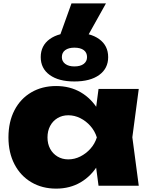

<svg xmlns="http://www.w3.org/2000/svg" viewBox="-20 -1099 879 1136"><path d="M403 -1079H607L498 -884H333ZM563 0 536 -204 564 -286 536 -367 563 -573H801L763 -287L801 0ZM614 -286Q602 -195 561.5 -126.5Q521 -58 457.5 -20.5Q394 17 312 17Q229 17 165 -21Q101 -59 65.5 -127.5Q30 -196 30 -286Q30 -378 65.5 -446.5Q101 -515 165 -552.5Q229 -590 312 -590Q394 -590 457.5 -553Q521 -516 562 -447.5Q603 -379 614 -286ZM261 -286Q261 -248 276.5 -219Q292 -190 320 -173Q348 -156 384 -156Q421 -156 455 -173Q489 -190 515 -219Q541 -248 553 -286Q541 -324 515 -353.5Q489 -383 455 -400Q421 -417 384 -417Q348 -417 320 -400Q292 -383 276.5 -353.5Q261 -324 261 -286ZM420 -617Q327 -617 274 -655.5Q221 -694 221 -761Q221 -829 274 -867.5Q327 -906 420 -906Q514 -906 567 -867.5Q620 -829 620 -761Q620 -694 567 -655.5Q514 -617 420 -617ZM420 -706Q456 -706 475.5 -721Q495 -736 495 -761Q495 -788 475.5 -802.5Q456 -817 420 -817Q386 -817 366 -802.5Q346 -788 346 -761Q346 -736 366 -721Q386 -706 420 -706Z"/></svg>

Font: Unbounded ExtraBold
Style: Regular
Weight: 800
Designer: Luke Prowse, Jean-Baptiste Morizot, Fátima Lázaro, Florian Runge
Foundry: NaN
Version: Version 1.701;gftools[0.9.28.dev5+ged2979d]